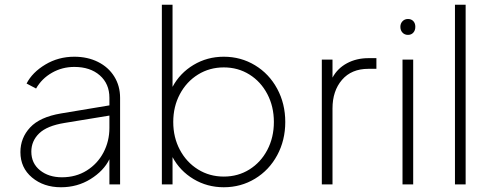

<svg xmlns="http://www.w3.org/2000/svg" viewBox="-20 -777 2070 809"><path d="M66 -136Q66 -196 107 -240Q148 -284 237 -299L441 -333V-365Q441 -424 400.5 -459.5Q360 -495 293 -495Q242 -495 199 -470.5Q156 -446 132 -404L92 -425Q116 -472 171 -505Q226 -538 293 -538Q349 -538 393 -516Q437 -494 461.5 -454.5Q486 -415 486 -365V0H441V-106Q417 -57 361.5 -22.5Q306 12 237 12Q164 12 115 -29Q66 -70 66 -136ZM241 -30Q300 -30 345.5 -58.5Q391 -87 416 -134.5Q441 -182 441 -238V-290L252 -259Q178 -247 145 -215Q112 -183 112 -138Q112 -89 148.5 -59.5Q185 -30 241 -30Z M707 -115V0H662V-757H707V-411Q738 -469 795.5 -503.5Q853 -538 923 -538Q995 -538 1054.5 -502Q1114 -466 1148 -403Q1182 -340 1182 -263Q1182 -186 1148 -123Q1114 -60 1054.5 -24Q995 12 923 12Q853 12 795.5 -22.5Q738 -57 707 -115ZM923 -33Q983 -33 1031 -63Q1079 -93 1106.5 -145.5Q1134 -198 1134 -263Q1134 -328 1106.5 -380.5Q1079 -433 1031 -463Q983 -493 923 -493Q863 -493 814.5 -463Q766 -433 738 -380.5Q710 -328 710 -263Q710 -198 738 -145.5Q766 -93 814.5 -63Q863 -33 923 -33Z M1336 -526H1381V-450Q1402 -489 1442 -510.5Q1482 -532 1533 -532H1566V-487H1532Q1461 -487 1421 -440.5Q1381 -394 1381 -320V0H1336Z M1676 -526H1721V0H1676ZM1699 -697Q1713 -697 1721.5 -688Q1730 -679 1730 -664Q1730 -649 1721.5 -639.5Q1713 -630 1699 -630Q1685 -630 1676 -639.5Q1667 -649 1667 -664Q1667 -678 1676 -687.5Q1685 -697 1699 -697Z M1897 -757H1942V0H1897Z"/></svg>

Font: Eudoxus Sans ExtraLight
Style: Regular
Weight: 200
Designer: Stijn de Vries
Foundry: tokotype
Version: Version 2.005